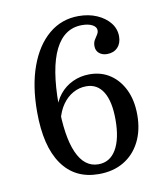

<svg xmlns="http://www.w3.org/2000/svg" viewBox="-71 -643 628 716"><g transform="rotate(-10 243.0 -285.0)"><path d="M246.8 11.3Q156.5 11.3 108.1 -57.7Q59.7 -126.6 59.7 -256.5Q59.7 -355.6 86.3 -428.6Q112.9 -501.6 160.9 -541.9Q208.9 -582.3 273.4 -582.3Q312.1 -582.3 342.7 -569Q373.4 -555.6 391.5 -533.1Q409.7 -510.5 409.7 -481.5Q409.7 -455.6 394.8 -439.9Q379.8 -424.2 354.8 -424.2Q336.3 -424.2 324.6 -434.3Q312.9 -444.4 312.9 -461.3Q312.9 -474.2 318.1 -483.5Q323.4 -492.7 329 -500.8Q334.7 -508.9 334.7 -517.7Q334.7 -530.6 319.8 -538.7Q304.8 -546.8 280.6 -546.8Q212.9 -546.8 178.2 -477Q143.5 -407.3 143.5 -269.4Q143.5 -149.2 171 -87.1Q198.4 -25 251.6 -25Q295.2 -25 319 -65.3Q342.7 -105.6 342.7 -178.2Q342.7 -246.8 320.6 -283.1Q298.4 -319.4 256.5 -319.4Q229.8 -319.4 206.5 -306.5Q183.1 -293.5 166.1 -269.4Q149.2 -245.2 141.1 -211.3L133.9 -249.2Q142.7 -283.9 162.9 -308.9Q183.1 -333.9 212.5 -347.6Q241.9 -361.3 275.8 -361.3Q321 -361.3 354.4 -338.7Q387.9 -316.1 406.9 -275.8Q425.8 -235.5 425.8 -181.5Q425.8 -123.4 403.6 -79.8Q381.5 -36.3 341.5 -12.5Q301.6 11.3 246.8 11.3Z"/></g></svg>

Font: Playfair 9pt
Style: Regular
Weight: 400
Designer: Claus Eggers Sørensen
Foundry: Claus Eggers Sørensen
Version: Version 2.203